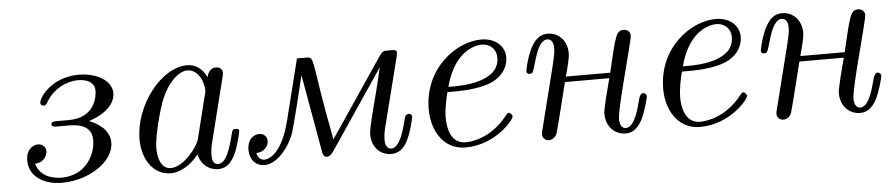

<svg xmlns="http://www.w3.org/2000/svg" viewBox="-34 -625 3795 819"><g transform="rotate(-5 1863.0 -215.5)"><path d="M65 -96C65 -31 123 11 205 11C323 11 429 -62 429 -141C429 -199 375 -229 342 -241C417 -266 456 -307 456 -351C456 -405 392 -442 315 -442C201 -442 142 -361 142 -336C142 -334 142 -332 143 -331C147 -324 158 -321 165 -327C168 -330 171 -334 178 -346C205 -389 258 -419 311 -419C347 -419 381 -405 381 -368C381 -343 369 -253 257 -253H206C194 -253 181 -252 181 -241C181 -230 194 -230 202 -230H251C283 -230 353 -228 353 -160C353 -94 306 -11 205 -11C167 -11 113 -24 97 -80C140 -82 150 -116 150 -129C150 -148 135 -161 116 -161C96 -161 65 -145 65 -96Z M550 -144C550 -59 596 11 671 11C707 11 751 -10 791 -59C802 -10 839 11 874 11C911 11 932 -14 947 -45C965 -83 977 -141 977 -143C977 -153 969 -153 962 -153C950 -153 949 -152 943 -130C929 -74 910 -11 876 -11C850 -11 850 -38 850 -52C850 -59 850 -75 857 -103L925 -375C929 -389 929 -391 929 -396C929 -417 912 -422 902 -422C870 -422 863 -388 862 -383C843 -426 811 -442 779 -442C668 -442 550 -290 550 -144ZM618 -100C618 -150 649 -267 667 -309C692 -370 738 -420 779 -420C823 -420 848 -368 848 -326C848 -324 847 -319 845 -313L798 -124C790 -92 728 -11 673 -11C626 -11 618 -70 618 -100Z M1009 -59C1009 -18 1034 11 1072 11C1123 11 1177 -49 1201 -117C1209 -140 1257 -333 1262 -357L1321 -24C1323 -15 1325 -1 1340 -1C1356 -1 1366 -18 1380 -39L1598 -362C1563 -211 1532 -114 1532 -79C1532 -26 1567 11 1615 11C1643 11 1666 -3 1684 -37C1703 -72 1717 -134 1717 -140C1717 -148 1710 -153 1703 -153C1697 -153 1690 -149 1687 -141C1680 -122 1661 -12 1617 -12C1607 -12 1591 -18 1591 -51C1591 -79 1598 -104 1605 -130L1672 -395C1674 -405 1676 -412 1676 -418C1676 -427 1671 -430 1656 -430H1634C1622 -430 1614 -428 1603 -412L1404 -117L1374 -73C1306 -419 1329 -430 1289 -430H1249L1184 -170C1150 -34 1095 -12 1073 -12C1067 -12 1048 -14 1041 -43C1076 -44 1094 -69 1094 -91C1094 -110 1079 -123 1060 -123C1040 -123 1009 -108 1009 -59Z M1790 -164C1790 -74 1838 11 1933 11C2061 11 2144 -89 2144 -104C2144 -109 2136 -120 2128 -120C2124 -120 2123 -119 2115 -109C2041 -15 1952 -11 1935 -11C1870 -11 1859 -82 1859 -121C1859 -159 1869 -204 1876 -231H1915C1945 -231 2012 -234 2060 -253C2139 -285 2139 -350 2139 -357C2139 -403 2102 -442 2038 -442C1933 -442 1790 -341 1790 -164ZM1882 -253C1925 -417 2028 -420 2038 -420C2078 -420 2101 -393 2101 -359C2101 -253 1936 -253 1903 -253Z M2219 -290C2219 -277 2234 -276 2242 -280C2257 -288 2269 -418 2320 -418C2330 -418 2346 -411 2346 -380C2346 -362 2345 -353 2330 -292L2268 -45C2266 -36 2262 -26 2262 -16C2262 1 2276 11 2290 11C2308 11 2320 -4 2324 -14C2328 -24 2379 -229 2379 -230H2569C2530 -85 2535 -81 2535 -79C2535 -25 2572 11 2619 11C2657 11 2677 -18 2689 -40C2707 -75 2722 -134 2722 -140C2722 -146 2715 -154 2707 -154C2700 -154 2693 -148 2688 -130C2681 -105 2662 -12 2621 -12C2611 -12 2595 -19 2595 -52C2595 -102 2675 -374 2676 -404C2676 -421 2662 -430 2648 -430C2616 -430 2612 -412 2575 -253H2385C2401 -312 2406 -335 2406 -352C2406 -404 2371 -442 2323 -442C2310 -442 2298 -439 2287 -432C2237 -401 2219 -290 2219 -290Z M2794 -164C2794 -74 2842 11 2937 11C3065 11 3148 -89 3148 -104C3148 -109 3140 -120 3132 -120C3128 -120 3127 -119 3119 -109C3045 -15 2956 -11 2939 -11C2874 -11 2863 -82 2863 -121C2863 -159 2873 -204 2880 -231H2919C2949 -231 3016 -234 3064 -253C3143 -285 3143 -350 3143 -357C3143 -403 3106 -442 3042 -442C2937 -442 2794 -341 2794 -164ZM2886 -253C2929 -417 3032 -420 3042 -420C3082 -420 3105 -393 3105 -359C3105 -253 2940 -253 2907 -253Z M3223 -290C3223 -277 3238 -276 3246 -280C3261 -288 3273 -418 3324 -418C3334 -418 3350 -411 3350 -380C3350 -362 3349 -353 3334 -292L3272 -45C3270 -36 3266 -26 3266 -16C3266 1 3280 11 3294 11C3312 11 3324 -4 3328 -14C3332 -24 3383 -229 3383 -230H3573C3534 -85 3539 -81 3539 -79C3539 -25 3576 11 3623 11C3661 11 3681 -18 3693 -40C3711 -75 3726 -134 3726 -140C3726 -146 3719 -154 3711 -154C3704 -154 3697 -148 3692 -130C3685 -105 3666 -12 3625 -12C3615 -12 3599 -19 3599 -52C3599 -102 3679 -374 3680 -404C3680 -421 3666 -430 3652 -430C3620 -430 3616 -412 3579 -253H3389C3405 -312 3410 -335 3410 -352C3410 -404 3375 -442 3327 -442C3314 -442 3302 -439 3291 -432C3241 -401 3223 -290 3223 -290Z"/></g></svg>

Font: CMU Serif
Style: Italic
Weight: 500
Italic angle: -14.04°
Version: Version 0.7.0